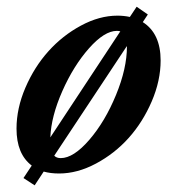

<svg xmlns="http://www.w3.org/2000/svg" viewBox="-20 -512 517 579"><path d="M84.5 46.9 50.8 24.9 75.7 -12.7Q29.8 -47.4 29.8 -124Q29.8 -185.1 56.6 -247.6Q83.5 -310.1 126 -357.4Q168.5 -404.8 224.1 -434.8Q279.8 -464.8 334 -464.8Q353.5 -464.8 371.6 -460.9L392.1 -491.7L425.8 -468.3L410.6 -445.3Q464.4 -411.1 464.4 -329.6Q464.4 -268.6 437.5 -206.1Q410.6 -143.6 368.2 -96.2Q325.7 -48.8 269.5 -18.8Q213.4 11.2 158.2 11.2Q132.3 11.2 111.8 5.4ZM332.5 -418.9Q294.9 -418.9 248.3 -366.2Q201.7 -313.5 168 -237.3Q134.3 -161.1 131.8 -97.7L342.8 -417.5Q338.4 -418.9 332.5 -418.9ZM163.1 -35.2Q201.7 -35.2 249.3 -90.3Q296.9 -145.5 329.8 -225.6Q362.8 -305.7 362.8 -371.6L362.3 -372.6L143.6 -42.5Q150.4 -35.2 163.1 -35.2Z"/></svg>

Font: Elstob 6pt SemiBold
Style: Italic
Weight: 600
Italic angle: -20°
Designer: Peter S. Baker
Version: Version 1.015